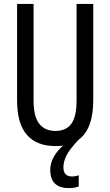

<svg xmlns="http://www.w3.org/2000/svg" viewBox="-20 -734 562 978"><path d="M303 118Q303 165 347 165Q357 165 366 163Q375 161 381 159V216Q371 220 357.5 222Q344 224 330 224Q236 224 236 131Q236 96 254.5 64Q273 32 301 8Q282 10 262 10Q167 10 117 -47Q67 -104 67 -223V-714H151V-222Q151 -140 180 -103.5Q209 -67 262 -67Q316 -67 343 -103Q370 -139 370 -223V-714H455V-224Q455 -76 380 -22Q333 28 318 59Q303 90 303 118Z"/></svg>

Font: Noto Sans ExtraCondensed
Style: Regular
Weight: 400
Width: 2
Designer: Monotype Design Team
Foundry: Monotype Imaging Inc.
Version: Version 2.013; ttfautohint (v1.8.4.7-5d5b)